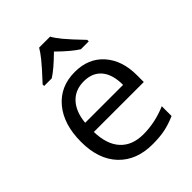

<svg xmlns="http://www.w3.org/2000/svg" viewBox="-220 -879 1002 1002"><g transform="rotate(-45 280.5 -378.0)"><path d="M312 9.8Q193.4 9.8 124.8 -62.5Q56.2 -134.8 56.2 -263.2Q56.2 -392.6 119.9 -468.8Q183.6 -544.9 291 -544.9Q391.6 -544.9 450.2 -478.8Q508.8 -412.6 508.8 -304.2V-252.9H140.1Q142.6 -158.7 187.7 -109.9Q232.9 -61 314.9 -61Q401.4 -61 485.8 -97.2V-24.9Q442.9 -6.3 404.5 1.7Q366.2 9.8 312 9.8ZM290 -477.1Q225.6 -477.1 187.3 -435.1Q148.9 -393.1 142.1 -318.8H421.9Q421.9 -395.5 387.7 -436.3Q353.5 -477.1 290 -477.1ZM126.5 -617.2Q188.5 -683.6 213.4 -714.8Q238.3 -746.1 249.5 -766.1H330.6Q341.3 -745.6 367.9 -713.1Q394.5 -680.7 455.6 -617.2V-606H397.5Q354.5 -632.8 289.6 -696.8Q223.1 -631.3 182.6 -606H126.5Z"/></g></svg>

Font: f02034202
Style: Regular
Weight: 400
Foundry: Ascender Corporation
Version: Version 1.10